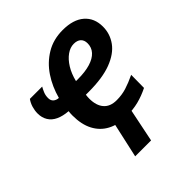

<svg xmlns="http://www.w3.org/2000/svg" viewBox="-202 -688 1016 1016"><g transform="rotate(-45 306.5 -180.0)"><path d="M387 -8 346 192H227L273 -15ZM341 10Q281 10 237 -13.5Q193 -37 169 -82.5Q145 -128 145 -195Q145 -203 145.5 -212Q146 -221 147 -226Q107 -229 79 -242Q51 -255 36.5 -278.5Q22 -302 22 -333Q22 -355 28.5 -377Q35 -399 48 -417H140Q133 -405 126 -388.5Q119 -372 119 -352Q119 -333 130.5 -323Q142 -313 160 -312Q178 -379 214 -433Q250 -487 304 -519.5Q358 -552 428 -552Q507 -552 549.5 -515Q592 -478 592 -414Q592 -360 560.5 -316.5Q529 -273 463.5 -248Q398 -223 294 -223H273Q272 -215 271.5 -208.5Q271 -202 271 -195Q271 -144 295.5 -115.5Q320 -87 368 -87Q407 -87 441 -97.5Q475 -108 517 -128L516 -31Q476 -11 435 -0.5Q394 10 341 10ZM303 -311Q356 -311 394 -322.5Q432 -334 452 -356Q472 -378 472 -409Q472 -433 458 -446Q444 -459 418 -459Q391 -459 365 -440.5Q339 -422 318.5 -389Q298 -356 287 -311Z"/></g></svg>

Font: Noto Sans Display SemiBold
Style: Italic
Weight: 600
Italic angle: -12°
Designer: Monotype Design Team
Foundry: Monotype Imaging Inc.
Version: Version 2.003